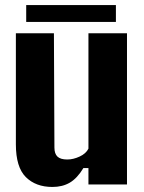

<svg xmlns="http://www.w3.org/2000/svg" viewBox="-20 -732 571 762"><path d="M188 10Q122 10 82.5 -29.2Q43 -68.5 43 -159V-600H194L196 -146Q196 -122 208 -110.5Q220 -99 247 -99Q271 -99 296.2 -110.8Q321.5 -122.5 331 -142V-600H484V0H331V-65H311Q286.5 -24.5 257.2 -7.2Q228 10 188 10ZM84 -712H440V-645H84Z"/></svg>

Font: Big Shoulders Text Thin Black
Style: Regular
Weight: 900
Version: Version 2.002